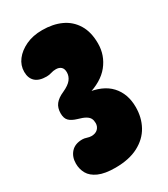

<svg xmlns="http://www.w3.org/2000/svg" viewBox="-177 -779 762 872"><g transform="rotate(-30 204.0 -343.0)"><path d="M189 -697Q245 -697 287.5 -677.5Q330 -658 354.5 -618Q379 -578 379 -518Q379 -456 340.5 -408Q302 -360 222 -338L217 -350Q301 -341 342 -296.5Q383 -252 383 -182Q383 -127 359 -83.5Q335 -40 286.5 -14.5Q238 11 166 11Q111 11 78.5 -3.5Q46 -18 32.5 -42Q19 -66 19 -95Q19 -130 39.5 -153Q60 -176 99 -176Q109 -176 121 -172Q133 -168 143 -168Q165 -168 177 -180Q189 -192 189 -210Q189 -224 184 -234Q179 -244 165.5 -252Q152 -260 126 -267Q99 -275 86 -288Q73 -301 73 -327Q73 -356 87.5 -374.5Q102 -393 132 -406Q165 -421 178 -438Q191 -455 191 -475Q191 -494 181 -503Q171 -512 154 -512Q140 -512 128 -508Q116 -504 102 -504Q63 -504 43.5 -522Q24 -540 24 -573Q24 -607 45 -634.5Q66 -662 103 -679.5Q140 -697 189 -697Z"/></g></svg>

Font: DynaPuff Condensed SemiBold
Style: Regular
Weight: 600
Width: 3
Designer: Toshi Omagari, Jennifer Daniel
Foundry: Google Fonts
Version: Version 2.000